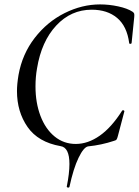

<svg xmlns="http://www.w3.org/2000/svg" viewBox="-20 -656 629 871"><path d="M290 195Q287 195 284.5 193.5Q282 192 283 190Q295 130 295 88Q295 13 255 7Q153 -11 105 -80Q57 -149 57 -243Q57 -274 64 -316Q81 -411 137.5 -484Q194 -557 273 -596.5Q352 -636 434 -636Q475 -636 516.5 -627Q558 -618 581 -603Q587 -599 588.5 -594.5Q590 -590 589 -579L577 -461Q576 -457 571 -457Q566 -457 566 -461Q556 -537 511.5 -574.5Q467 -612 396 -612Q302 -612 235 -540Q168 -468 148 -346Q141 -307 141 -264Q141 -190 163.5 -130.5Q186 -71 227.5 -37Q269 -3 324 -3Q379 -3 432.5 -40.5Q486 -78 534 -154Q536 -156 538 -156Q541 -156 543 -154Q545 -152 544 -150L515 -40Q512 -28 509 -23.5Q506 -19 497 -17Q440 2 380 8Q360 11 336.5 59.5Q313 108 295 192Q294 195 290 195Z"/></svg>

Font: Cormorant Garamond Medium
Style: Italic
Weight: 500
Italic angle: -10°
Designer: Christian Thalmann (Catharsis Fonts)
Foundry: Catharsis Fonts
Version: Version 4.000